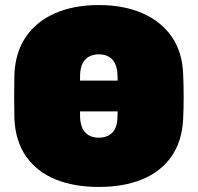

<svg xmlns="http://www.w3.org/2000/svg" viewBox="-20 -730 782 760"><path d="M163 -289Q152 -289 144 -297Q136 -305 136 -316V-384Q136 -395 144 -403Q152 -411 163 -411H578Q589 -411 597 -403Q605 -395 605 -384V-316Q605 -305 597 -297Q589 -289 578 -289ZM371 10Q273 10 199.5 -20Q126 -50 83.5 -110.5Q41 -171 37 -260Q36 -301 36 -347Q36 -393 37 -436Q41 -524 83 -585Q125 -646 199 -678Q273 -710 371 -710Q469 -710 543 -678Q617 -646 659.5 -585Q702 -524 705 -436Q707 -393 707 -347Q707 -301 705 -260Q701 -171 658.5 -110.5Q616 -50 542.5 -20Q469 10 371 10ZM371 -185Q404 -185 424 -204.5Q444 -224 445 -266Q447 -309 447 -351Q447 -393 445 -434Q444 -462 434.5 -480Q425 -498 409 -506.5Q393 -515 371 -515Q350 -515 333.5 -506.5Q317 -498 307.5 -480Q298 -462 297 -434Q296 -393 296 -351Q296 -309 297 -266Q299 -224 318.5 -204.5Q338 -185 371 -185Z"/></svg>

Font: Rubik Light Black
Style: Regular
Weight: 900
Version: Version 2.104